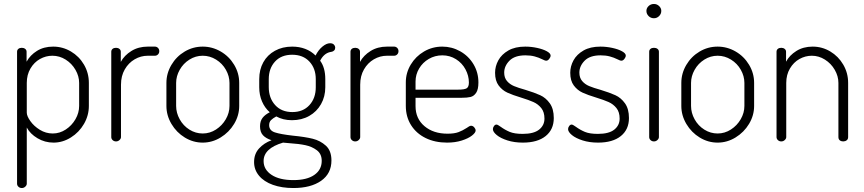

<svg xmlns="http://www.w3.org/2000/svg" viewBox="-20 -713 4357 968"><path d="M114 -452V-402Q132 -435 166.5 -456.5Q201 -478 248 -478Q296 -478 337.5 -453.5Q379 -429 403.5 -387Q428 -345 428 -295V-179Q428 -131 403.5 -88.5Q379 -46 337.5 -20Q296 6 250 6Q206 6 169 -16Q132 -38 115 -70V213Q115 221 107.5 228Q100 235 90 235Q80 235 73 228.5Q66 222 66 213V-452Q66 -461 72.5 -466.5Q79 -472 90 -472Q100 -472 107 -466.5Q114 -461 114 -452ZM244 -432Q211 -432 181.5 -415.5Q152 -399 133.5 -367.5Q115 -336 115 -295V-145Q115 -128 133 -102.5Q151 -77 181 -58.5Q211 -40 246 -40Q281 -40 311.5 -60Q342 -80 360.5 -112Q379 -144 379 -179V-295Q379 -329 360.5 -361Q342 -393 311 -412.5Q280 -432 244 -432Z M590 -286V-22Q590 -14 582.5 -7Q575 0 565 0Q555 0 548 -6.5Q541 -13 541 -22V-452Q541 -461 547.5 -466.5Q554 -472 565 -472Q575 -472 582 -466.5Q589 -461 589 -452V-401Q607 -434 642.5 -456Q678 -478 725 -478H761Q770 -478 776.5 -471.5Q783 -465 783 -455Q783 -445 776.5 -438.5Q770 -432 761 -432H725Q690 -432 659 -414Q628 -396 609 -363Q590 -330 590 -286Z M1186 -295V-179Q1186 -131 1160.5 -88.5Q1135 -46 1092.5 -20Q1050 6 1002 6Q954 6 912 -19.5Q870 -45 844.5 -88Q819 -131 819 -179V-295Q819 -343 844 -385.5Q869 -428 911 -453Q953 -478 1002 -478Q1050 -478 1092.5 -453.5Q1135 -429 1160.5 -386.5Q1186 -344 1186 -295ZM1002 -432Q966 -432 935 -412.5Q904 -393 886 -361Q868 -329 868 -295V-179Q868 -144 886 -111.5Q904 -79 935 -59.5Q966 -40 1002 -40Q1038 -40 1069 -60Q1100 -80 1118.5 -112Q1137 -144 1137 -179V-295Q1137 -329 1119 -361Q1101 -393 1069.5 -412.5Q1038 -432 1002 -432Z M1373 -126Q1356 -117 1346.5 -107.5Q1337 -98 1337 -82Q1337 -55 1366 -45.5Q1395 -36 1457 -29Q1518 -23 1556.5 -13.5Q1595 -4 1623 21.5Q1651 47 1651 96Q1651 162 1599 198.5Q1547 235 1459 235Q1401 235 1356 219Q1311 203 1286 173Q1261 143 1261 104Q1261 63 1286 35.5Q1311 8 1349 -6Q1321 -15 1306 -31Q1291 -47 1291 -76Q1291 -102 1303.5 -118.5Q1316 -135 1340 -147Q1315 -169 1301 -201.5Q1287 -234 1287 -273V-314Q1287 -362 1307.5 -399Q1328 -436 1366 -457Q1404 -478 1453 -478Q1489 -478 1519 -466.5Q1549 -455 1571 -433Q1585 -461 1605.5 -478Q1626 -495 1644 -495Q1657 -495 1663.5 -488Q1670 -481 1670 -472Q1670 -464 1664.5 -458.5Q1659 -453 1652 -452Q1649 -451 1647 -451Q1645 -451 1642 -450Q1612 -442 1594 -407Q1620 -372 1620 -314V-273Q1620 -226 1598.5 -188Q1577 -150 1539 -128.5Q1501 -107 1452 -107Q1407 -107 1373 -126ZM1453 -437Q1398 -437 1366.5 -402.5Q1335 -368 1335 -314V-274Q1335 -219 1367 -183.5Q1399 -148 1454 -148Q1508 -148 1540 -183Q1572 -218 1572 -273V-314Q1572 -368 1540 -402.5Q1508 -437 1453 -437ZM1440 9 1407 6Q1309 35 1309 99Q1309 142 1349 168.5Q1389 195 1459 195Q1527 195 1564.5 169Q1602 143 1602 98Q1602 63 1577.5 44.5Q1553 26 1520 19Q1487 12 1440 9Z M1796 -286V-22Q1796 -14 1788.5 -7Q1781 0 1771 0Q1761 0 1754 -6.5Q1747 -13 1747 -22V-452Q1747 -461 1753.5 -466.5Q1760 -472 1771 -472Q1781 -472 1788 -466.5Q1795 -461 1795 -452V-401Q1813 -434 1848.5 -456Q1884 -478 1931 -478H1967Q1976 -478 1982.5 -471.5Q1989 -465 1989 -455Q1989 -445 1982.5 -438.5Q1976 -432 1967 -432H1931Q1896 -432 1865 -414Q1834 -396 1815 -363Q1796 -330 1796 -286Z M2392 -297Q2392 -262 2380.5 -245Q2369 -228 2352 -224Q2335 -220 2307 -220H2075V-178Q2075 -115 2120 -77Q2165 -39 2236 -39Q2271 -39 2292 -47Q2313 -55 2333 -68Q2339 -72 2344.5 -75.5Q2350 -79 2355 -79Q2364 -79 2371 -71Q2378 -63 2378 -55Q2378 -44 2359.5 -29.5Q2341 -15 2308 -4.5Q2275 6 2234 6Q2173 6 2126 -17Q2079 -40 2052.5 -82Q2026 -124 2026 -179V-298Q2026 -346 2051 -387.5Q2076 -429 2118 -453.5Q2160 -478 2210 -478Q2258 -478 2300 -454.5Q2342 -431 2367 -389.5Q2392 -348 2392 -297ZM2344 -297Q2344 -331 2327 -363Q2310 -395 2279 -414.5Q2248 -434 2210 -434Q2173 -434 2142 -416Q2111 -398 2093 -367.5Q2075 -337 2075 -302V-261H2288Q2322 -261 2333 -268Q2344 -275 2344 -297Z M2725 -115Q2725 -148 2709 -168Q2693 -188 2669.5 -198.5Q2646 -209 2607 -221Q2564 -234 2538 -246Q2512 -258 2494 -282Q2476 -306 2476 -346Q2476 -379 2492.5 -409Q2509 -439 2543 -458.5Q2577 -478 2628 -478Q2658 -478 2688 -471.5Q2718 -465 2737 -454.5Q2756 -444 2756 -433Q2756 -425 2749 -416Q2742 -407 2734 -407Q2730 -407 2725 -409Q2720 -411 2714 -414Q2696 -423 2675.5 -428.5Q2655 -434 2629 -434Q2575 -434 2548.5 -407Q2522 -380 2522 -347Q2522 -321 2536 -304.5Q2550 -288 2571.5 -279Q2593 -270 2629 -260Q2675 -246 2703.5 -233Q2732 -220 2752 -192Q2772 -164 2772 -118Q2772 -60 2731 -27Q2690 6 2616 6Q2573 6 2538.5 -5Q2504 -16 2484.5 -32Q2465 -48 2465 -62Q2465 -70 2470.5 -77.5Q2476 -85 2483 -85Q2487 -85 2492.5 -81.5Q2498 -78 2504 -74Q2526 -58 2550 -48Q2574 -38 2615 -38Q2671 -38 2698 -59.5Q2725 -81 2725 -115Z M3104 -115Q3104 -148 3088 -168Q3072 -188 3048.5 -198.5Q3025 -209 2986 -221Q2943 -234 2917 -246Q2891 -258 2873 -282Q2855 -306 2855 -346Q2855 -379 2871.5 -409Q2888 -439 2922 -458.5Q2956 -478 3007 -478Q3037 -478 3067 -471.5Q3097 -465 3116 -454.5Q3135 -444 3135 -433Q3135 -425 3128 -416Q3121 -407 3113 -407Q3109 -407 3104 -409Q3099 -411 3093 -414Q3075 -423 3054.5 -428.5Q3034 -434 3008 -434Q2954 -434 2927.5 -407Q2901 -380 2901 -347Q2901 -321 2915 -304.5Q2929 -288 2950.5 -279Q2972 -270 3008 -260Q3054 -246 3082.5 -233Q3111 -220 3131 -192Q3151 -164 3151 -118Q3151 -60 3110 -27Q3069 6 2995 6Q2952 6 2917.5 -5Q2883 -16 2863.5 -32Q2844 -48 2844 -62Q2844 -70 2849.5 -77.5Q2855 -85 2862 -85Q2866 -85 2871.5 -81.5Q2877 -78 2883 -74Q2905 -58 2929 -48Q2953 -38 2994 -38Q3050 -38 3077 -59.5Q3104 -81 3104 -115Z M3302 -452V-22Q3302 -14 3294.5 -7Q3287 0 3277 0Q3267 0 3260 -6.5Q3253 -13 3253 -22V-452Q3253 -461 3259.5 -466.5Q3266 -472 3277 -472Q3288 -472 3295 -466.5Q3302 -461 3302 -452ZM3314 -658Q3314 -643 3303 -632Q3292 -621 3277 -621Q3261 -621 3250 -632Q3239 -643 3239 -658Q3239 -672 3250 -682.5Q3261 -693 3277 -693Q3292 -693 3303 -682.5Q3314 -672 3314 -658Z M3782 -295V-179Q3782 -131 3756.5 -88.5Q3731 -46 3688.5 -20Q3646 6 3598 6Q3550 6 3508 -19.5Q3466 -45 3440.5 -88Q3415 -131 3415 -179V-295Q3415 -343 3440 -385.5Q3465 -428 3507 -453Q3549 -478 3598 -478Q3646 -478 3688.5 -453.5Q3731 -429 3756.5 -386.5Q3782 -344 3782 -295ZM3598 -432Q3562 -432 3531 -412.5Q3500 -393 3482 -361Q3464 -329 3464 -295V-179Q3464 -144 3482 -111.5Q3500 -79 3531 -59.5Q3562 -40 3598 -40Q3634 -40 3665 -60Q3696 -80 3714.5 -112Q3733 -144 3733 -179V-295Q3733 -329 3715 -361Q3697 -393 3665.5 -412.5Q3634 -432 3598 -432Z M3919 0Q3909 0 3902 -6.5Q3895 -13 3895 -22V-452Q3895 -461 3901.5 -466.5Q3908 -472 3919 -472Q3929 -472 3936 -466.5Q3943 -461 3943 -452V-402Q3960 -434 3995 -456Q4030 -478 4077 -478Q4125 -478 4166 -453.5Q4207 -429 4231.5 -387Q4256 -345 4256 -295V-22Q4256 -11 4248.5 -5.5Q4241 0 4231 0Q4221 0 4214 -5.5Q4207 -11 4207 -22V-295Q4207 -329 4188.5 -361Q4170 -393 4139 -412.5Q4108 -432 4073 -432Q4040 -432 4010.5 -415.5Q3981 -399 3962.5 -367.5Q3944 -336 3944 -295V-22Q3944 -14 3936.5 -7Q3929 0 3919 0Z"/></svg>

Font: Dosis
Style: Regular
Weight: 400
Designer: Edgar Tolentino, Pablo Impallari, Igino Marini
Foundry: Edgar Tolentino, Pablo Impallari, Igino Marini
Version: Version 1.007;Glyphs 3.1.1 (3134)